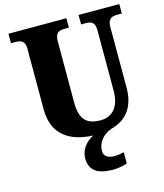

<svg xmlns="http://www.w3.org/2000/svg" viewBox="-136 -815 989 1156"><g transform="rotate(-15 359.0 -237.0)"><path d="M427 240C447 240 493 234 513 224V155C490 160 470 163 453 163C416 163 388 148 388 115C388 52 436 13 476 0H474C584 -27 630 -108 630 -216V-594C630 -648 656 -655 690 -655H718V-714H464V-655H491C525 -655 550 -648 550 -598V-218C550 -110 495 -67 430 -67C348 -67 302 -100 302 -210V-594C302 -648 328 -655 361 -655H388V-714H27V-655H54C87 -655 114 -648 114 -598V-219C114 -62 216 4 362 10C316 31 279 78 279 130C279 206 327 240 427 240Z"/></g></svg>

Font: Noto Serif Tamil SemiCondensed Black
Style: Regular
Weight: 900
Width: 4
Designer: Indian Type Foundry, Tom Grace, and the Monotype Design Team
Foundry: Monotype Imaging Inc.
Version: Version 2.004